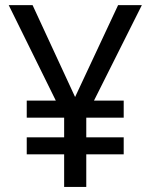

<svg xmlns="http://www.w3.org/2000/svg" viewBox="-20 -734 591 754"><path d="M274.9 -353 443.8 -713.9H537.1L349.1 -338.9H465.8V-272H318.8V-194.8H465.8V-127.9H318.8V0H231.9V-127.9H85V-194.8H231.9V-272H85V-338.9H199.2L14.2 -713.9H107.9Z"/></svg>

Font: Genotype
Style: Regular
Weight: 400
Foundry: Ascender Corporation
Version: Version 1.00